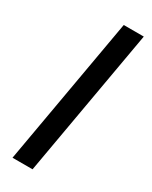

<svg xmlns="http://www.w3.org/2000/svg" viewBox="-185 -744 625 788"><g transform="rotate(30 127.5 -350.0)"><path d="M151 -700H246L123 0H28Z"/></g></svg>

Font: Cabin
Style: Italic
Weight: 400
Italic angle: -7°
Designer: Pablo Impallari
Foundry: Pablo Impallari. http://www.impallari.com Igino Marini. http://www.ikern.com
Version: Version 2.200